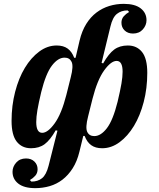

<svg xmlns="http://www.w3.org/2000/svg" viewBox="-20 -764 824 996"><path d="M163 212Q105 212 75 188.5Q45 165 45 127Q45 101 64 79.5Q83 58 115 58Q142 58 158.5 74Q175 90 175 114Q175 134 163 147.5Q151 161 135 170L143 178Q176 178 198 160.5Q220 143 232 96L278 -86L269 -88Q240 -37 211.5 -16Q183 5 141 5Q94 5 67 -29Q40 -63 40 -137Q40 -216 58.5 -287.5Q77 -359 109 -412Q141 -465 183.5 -496.5Q226 -528 274 -528Q309 -528 331 -512Q353 -496 365 -464H372L393 -554Q405 -604 427.5 -640Q450 -676 480.5 -699Q511 -722 547 -733Q583 -744 622 -744Q680 -744 710 -720.5Q740 -697 740 -659Q740 -633 721 -611.5Q702 -590 670 -590Q643 -590 626.5 -606Q610 -622 610 -646Q610 -666 622 -679.5Q634 -693 650 -702L642 -710Q609 -710 586.5 -692Q564 -674 553 -627L507 -438L515 -435Q544 -486 572.5 -507Q601 -528 643 -528Q690 -528 717 -494Q744 -460 744 -386Q744 -306 725.5 -235Q707 -164 675 -111Q643 -58 600.5 -26.5Q558 5 510 5Q475 5 453 -11Q431 -27 419 -59H412L392 23Q380 73 357 109Q334 145 304 168Q274 191 238 201.5Q202 212 163 212ZM199 -75Q228 -75 263.5 -124Q299 -173 324 -271L347 -363Q362 -421 351.5 -443Q341 -465 315 -465Q281 -465 249.5 -424Q218 -383 194 -287Q180 -228 174 -192.5Q168 -157 168 -131Q168 -75 199 -75ZM469 -58Q503 -58 534.5 -99Q566 -140 590 -236Q604 -295 610 -330.5Q616 -366 616 -392Q616 -448 585 -448Q556 -448 520.5 -399Q485 -350 460 -252L437 -160Q422 -102 432.5 -80Q443 -58 469 -58Z"/></svg>

Font: IBM Plex Serif
Style: Bold Italic
Weight: 700
Italic angle: -14°
Designer: Mike Abbink, Paul van der Laan, Pieter van Rosmalen
Foundry: Bold Monday
Version: Version 3.001